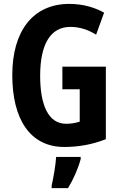

<svg xmlns="http://www.w3.org/2000/svg" viewBox="-20 -744 614 985"><path d="M300 -402V-286H389V-120C368 -113 344 -109 319 -109C228 -109 186 -205 186 -355C186 -517 239 -606 341 -606C388 -606 432 -592 473 -566L514 -679C466 -706 405 -724 336 -724C147 -724 43 -582 43 -359C43 -133 134 10 310 10C384 10 455 -3 523 -30V-402ZM394 72V61H268C266 101 253 173 245 208V221H329C356 177 380 123 394 72Z"/></svg>

Font: Noto Sans Hebrew ExtraCondensed
Style: Bold
Weight: 700
Width: 2
Designer: Monotype Design Team
Foundry: Monotype Imaging Inc.
Version: Version 2.004